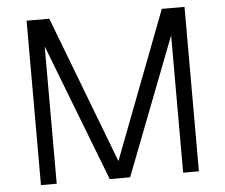

<svg xmlns="http://www.w3.org/2000/svg" viewBox="-51 -768 970 826"><g transform="rotate(-5 434.0 -355.0)"><path d="M93 0V-710H191L434 -74L677 -710H775V0H707V-593L478 0H390L161 -593V0Z"/></g></svg>

Font: Geist Light
Style: Regular
Weight: 400
Designer: Basement.studio, Andrés Briganti, Mateo Zaragoza
Foundry: Basement.studio, Vercel, Andrés Briganti, Guido Ferreyra, Mateo Zaragoza
Version: Version 1.401